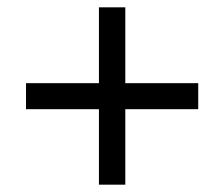

<svg xmlns="http://www.w3.org/2000/svg" viewBox="-20 -615 612 524"><path d="M250 -111V-317H51V-388H250V-595H322V-388H521V-317H322V-111Z"/></svg>

Font: mlyalm115
Style: Regular
Weight: 400
Designer: Jelle Bosma - Monotype Design Team
Foundry: Monotype Imaging Inc.
Version: Version 2.103